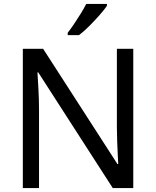

<svg xmlns="http://www.w3.org/2000/svg" viewBox="-20 -964 800 984"><path d="M663 0H558L176 -593H172Q174 -558 177 -506Q180 -454 180 -399V0H97V-714H201L582 -123H586Q585 -139 583.5 -171Q582 -203 580.5 -241Q579 -279 579 -311V-714H663ZM528 -934Q516 -916 491 -887.5Q466 -859 437.5 -830.5Q409 -802 385 -784H327V-796Q342 -815 359.5 -841Q377 -867 394 -894.5Q411 -922 422 -944H528Z"/></svg>

Font: Noto Sans Mandaic
Style: Regular
Weight: 400
Designer: Monotype Design Team
Foundry: Monotype Imaging Inc.
Version: Version 2.002; ttfautohint (v1.8.4.7-5d5b)